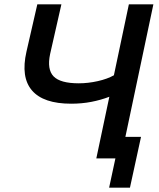

<svg xmlns="http://www.w3.org/2000/svg" viewBox="-20 -730 734 885"><path d="M574 -710H687L537 0H424L484 -284Q445 -269 401 -260.5Q357 -252 308 -252Q180 -252 127.5 -313Q75 -374 102 -492L152 -710H263L211 -481Q196 -410 227 -378Q258 -346 343 -346Q386 -346 430.5 -356Q475 -366 505 -383ZM483 135 512 0H424L446 -99H630L579 135Z"/></svg>

Font: Raleway SemiBold
Style: Italic
Weight: 600
Italic angle: -12°
Designer: Matt McInerney, Pablo Impallari, Rodrigo Fuenzalida
Foundry: Matt McInerney, Pablo Impallari, Rodrigo Fuenzalida
Version: Version 4.026